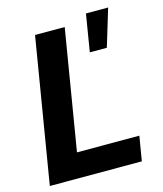

<svg xmlns="http://www.w3.org/2000/svg" viewBox="-114 -849 792 933"><g transform="rotate(-15 282.5 -382.0)"><path d="M20.3 0 140.9 -727.5H290.1L190.1 -123.7H503.8L483.2 0ZM376.1 -577.1 406.9 -764.4H518.5L461.8 -577.1Z"/></g></svg>

Font: Adwaita Sans
Style: Italic
Weight: 400
Italic angle: -9.39999°
Designer: Rasmus Andersson
Foundry: rsms
Version: Version 4.001;git-9221beed3